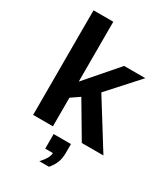

<svg xmlns="http://www.w3.org/2000/svg" viewBox="-227 -828 1011 1153"><g transform="rotate(30 278.5 -251.5)"><path d="M557.1 0H407.2L266.1 -238.8L207 -198.2V0H69.8V-725.1H207V-310.1L396 -527.8H543L356.9 -321.8ZM354 38.1V100.1Q354 135.7 343.5 164.1Q333 192.4 308.1 222.2H241.2Q287.1 172.9 287.1 139.2H233.9V38.1Z"/></g></svg>

Font: Libra Sans Modern
Style: Bold
Weight: 700
Foundry: Stefan Peev, Context Ltd
Version: Version 1.000